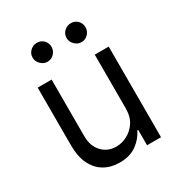

<svg xmlns="http://www.w3.org/2000/svg" viewBox="-178 -872 936 1001"><g transform="rotate(-30 290.5 -371.5)"><path d="M420.4 -223.1V-545.4H504.4V0H420.4V-92.3H414.6Q395.5 -50.8 355 -21.7Q314.5 7.3 252.9 7.3Q201.7 7.3 161.9 -15.4Q122.1 -38.1 99.4 -83.7Q76.7 -129.4 76.7 -198.7V-545.4H160.6V-204.6Q160.6 -145 194.1 -109.4Q227.5 -73.7 279.8 -73.7Q311 -73.7 343.5 -89.8Q376 -106 398.2 -138.9Q420.4 -171.9 420.4 -223.1ZM189 -636.2Q166.5 -636.2 149.2 -653.6Q131.8 -670.9 131.8 -693.4Q131.8 -717.8 149.2 -733.9Q166.5 -750 189 -750Q213.4 -750 229.5 -733.9Q245.6 -717.8 245.6 -693.4Q245.6 -670.9 229.5 -653.6Q213.4 -636.2 189 -636.2ZM393.6 -636.2Q371.1 -636.2 353.8 -653.6Q336.4 -670.9 336.4 -693.4Q336.4 -717.8 353.8 -733.9Q371.1 -750 393.6 -750Q418 -750 434.1 -733.9Q450.2 -717.8 450.2 -693.4Q450.2 -670.9 434.1 -653.6Q418 -636.2 393.6 -636.2Z"/></g></svg>

Font: Sahel VF Regular
Style: Regular
Weight: 400
Foundry: Saber Rastikerdar (saber.rastikerdar@gmail.com)
Version: Version 3.4.0